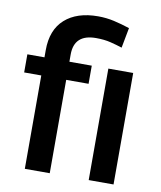

<svg xmlns="http://www.w3.org/2000/svg" viewBox="-85 -828 753 896"><g transform="rotate(10 292.0 -380.0)"><path d="M211.9 0H93.8V-442.4H12.7V-528.3H93.8V-562.5Q93.8 -658.7 150.6 -709.5Q207.5 -760.3 307.6 -760.3Q346.7 -760.3 383.3 -752Q419.9 -743.7 458.5 -731L440.4 -635.3Q415.5 -643.6 385.3 -651.1Q355 -658.7 315.4 -658.7Q211.9 -658.7 211.9 -562.5V-528.3H317.9V-442.4H211.9ZM514.2 -528.3V0H396.5V-528.3Z"/></g></svg>

Font: Vazirmatn RD FD Medium
Style: Regular
Weight: 500
Designer: Saber Rastikerdar
Foundry: Saber Rastikerdar
Version: Version 33.003